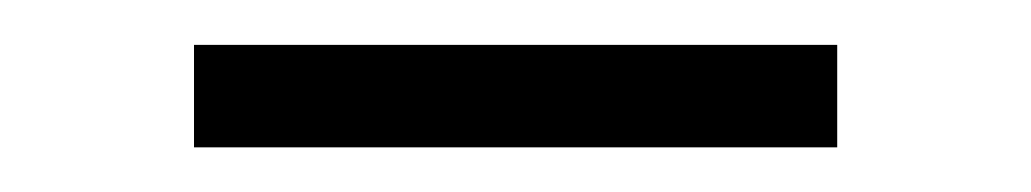

<svg xmlns="http://www.w3.org/2000/svg" viewBox="-20 -315 462 86"><path d="M66.9 -249V-294.9H355V-249Z"/></svg>

Font: Rawline Light
Style: Regular
Weight: 300
Designer: Matt McInerney, Pablo Impallari, Rodrigo Fuenzalida
Foundry: Matt McInerney, Pablo Impallari, Rodrigo Fuenzalida
Version: Version 4.020;PS 004.020;hotconv 1.0.88;makeotf.lib2.5.64775